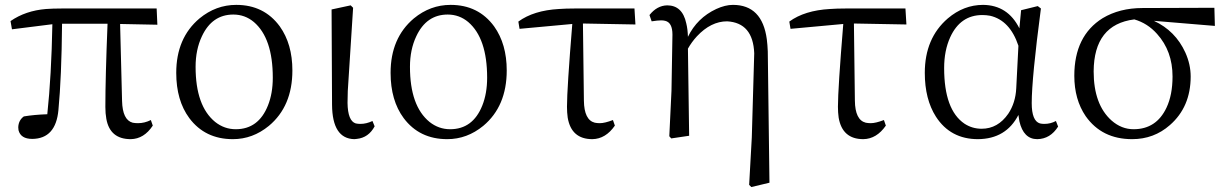

<svg xmlns="http://www.w3.org/2000/svg" viewBox="-20 -548 4945 775"><path d="M464.8 -451.2 472.7 -140.6Q474.6 -63.5 515.6 -52.7Q525.4 -50.8 537.1 -50.8Q563.5 -50.8 588.9 -63.5L596.7 -41Q561.5 12.7 507.8 13.7Q423.8 13.7 409.2 -68.4Q405.3 -89.8 405.3 -116.2Q405.3 -234.4 414.1 -452.1H230.5Q228.5 -236.3 215.8 -103.5Q205.1 11.7 110.4 12.7Q63.5 12.7 54.7 -22.5Q53.7 -28.3 53.7 -34.2Q54.7 -62.5 76.2 -78.1Q117.2 -85 170.9 -86.9Q187.5 -242.2 191.4 -450.2L28.3 -429.7L22.5 -462.9Q83 -504.9 166 -511.7Q193.4 -513.7 228.5 -513.7H612.3L615.2 -448.2Z M919.9 13.7Q807.6 13.7 744.1 -71.3Q691.4 -142.6 691.4 -253.9Q691.4 -394.5 785.2 -473.6Q851.6 -528.3 933.6 -528.3Q1045.9 -528.3 1109.4 -441.4Q1160.2 -370.1 1160.2 -263.7Q1160.2 -119.1 1065.4 -40Q1000 13.7 919.9 13.7ZM931.6 -26.4Q1023.4 -26.4 1061.5 -122.1Q1081.1 -170.9 1081.1 -234.4Q1081.1 -393.6 1004.9 -459Q968.8 -489.3 921.9 -489.3Q835.9 -489.3 794.9 -401.4Q769.5 -347.7 769.5 -278.3Q769.5 -120.1 848.6 -55.7Q885.7 -26.4 931.6 -26.4Z M1410.2 13.7Q1321.3 11.7 1320.3 -125L1318.4 -509.8L1395.5 -526.4L1405.3 -516.6Q1383.8 -182.6 1383.8 -180.7Q1382.8 -155.3 1382.8 -132.8Q1383.8 -59.6 1416 -49.8Q1424.8 -47.9 1434.6 -47.9Q1459 -47.9 1483.4 -59.6L1492.2 -38.1Q1467.8 7.8 1419.9 12.7Q1414.1 13.7 1410.2 13.7Z M1785.2 13.7Q1672.9 13.7 1609.4 -71.3Q1556.6 -142.6 1556.6 -253.9Q1556.6 -394.5 1650.4 -473.6Q1716.8 -528.3 1798.8 -528.3Q1911.1 -528.3 1974.6 -441.4Q2025.4 -370.1 2025.4 -263.7Q2025.4 -119.1 1930.7 -40Q1865.2 13.7 1785.2 13.7ZM1796.9 -26.4Q1888.7 -26.4 1926.8 -122.1Q1946.3 -170.9 1946.3 -234.4Q1946.3 -393.6 1870.1 -459Q1834 -489.3 1787.1 -489.3Q1701.2 -489.3 1660.2 -401.4Q1634.8 -347.7 1634.8 -278.3Q1634.8 -120.1 1713.9 -55.7Q1751 -26.4 1796.9 -26.4Z M2333 -453.1 2336.9 -141.6Q2337.9 -63.5 2380.9 -52.7Q2390.6 -50.8 2401.4 -50.8Q2420.9 -50.8 2454.1 -63.5L2461.9 -41Q2424.8 12.7 2371.1 13.7Q2286.1 13.7 2271.5 -73.2Q2268.6 -93.8 2268.6 -117.2Q2268.6 -189.5 2290 -451.2L2077.1 -431.6L2072.3 -460.9Q2133.8 -505.9 2236.3 -511.7Q2263.7 -513.7 2298.8 -513.7H2541L2544.9 -449.2Z M3079.1 -340.8 3085.9 189.5 3012.7 207 3003.9 198.2 3014.6 6.8 3024.4 -333Q3019.5 -456.1 2915 -461.9Q2849.6 -461.9 2793 -401.4Q2771.5 -377.9 2756.8 -351.6L2761.7 0L2689.5 10.7L2681.6 2L2690.4 -181.6L2694.3 -408.2Q2694.3 -457 2665 -463.9Q2657.2 -465.8 2649.4 -465.8Q2634.8 -465.8 2610.4 -461.9L2601.6 -487.3Q2631.8 -525.4 2672.9 -526.4Q2734.4 -526.4 2750 -454.1Q2755.9 -430.7 2756.8 -399.4Q2793.9 -475.6 2871.1 -511.7Q2907.2 -528.3 2938.5 -528.3Q3056.6 -528.3 3075.2 -389.6Q3078.1 -366.2 3079.1 -340.8Z M3426.8 -453.1 3430.7 -141.6Q3431.6 -63.5 3474.6 -52.7Q3484.4 -50.8 3495.1 -50.8Q3514.6 -50.8 3547.9 -63.5L3555.7 -41Q3518.6 12.7 3464.8 13.7Q3379.9 13.7 3365.2 -73.2Q3362.3 -93.8 3362.3 -117.2Q3362.3 -189.5 3383.8 -451.2L3170.9 -431.6L3166 -460.9Q3227.5 -505.9 3330.1 -511.7Q3357.4 -513.7 3392.6 -513.7H3634.8L3638.7 -449.2Z M4082 -191.4 4090.8 -363.3Q4056.6 -465.8 3976.6 -484.4Q3960.9 -487.3 3945.3 -487.3Q3856.4 -487.3 3815.4 -397.5Q3791 -343.8 3791 -273.4Q3791 -104.5 3873 -48.8Q3904.3 -28.3 3942.4 -28.3Q4007.8 -28.3 4049.8 -88.9Q4079.1 -132.8 4082 -191.4ZM4242.2 -59.6 4251 -37.1Q4219.7 12.7 4167 13.7Q4111.3 13.7 4094.7 -58.6Q4092.8 -70.3 4090.8 -84Q4041 12.7 3927.7 13.7Q3816.4 13.7 3757.8 -77.1Q3712.9 -147.5 3712.9 -253.9Q3712.9 -393.6 3805.7 -473.6Q3870.1 -528.3 3948.2 -528.3Q4047.9 -527.3 4094.7 -433.6L4101.6 -506.8L4168.9 -523.4L4181.6 -513.7Q4144.5 -232.4 4144.5 -131.8Q4144.5 -59.6 4177.7 -49.8Q4185.5 -47.9 4195.3 -47.9Q4220.7 -47.9 4242.2 -59.6Z M4555.7 -26.4Q4647.5 -26.4 4688.5 -113.3Q4712.9 -165 4712.9 -239.3Q4712.9 -341.8 4650.4 -411.1Q4612.3 -454.1 4558.6 -469.7Q4395.5 -449.2 4394.5 -259.8Q4394.5 -126 4466.8 -61.5Q4506.8 -26.4 4555.7 -26.4ZM4883.8 -443.4 4637.7 -463.9Q4724.6 -423.8 4764.6 -335.9Q4786.1 -288.1 4786.1 -239.3Q4786.1 -116.2 4702.1 -43Q4637.7 13.7 4549.8 13.7Q4427.7 13.7 4362.3 -79.1Q4316.4 -146.5 4316.4 -242.2Q4316.4 -403.3 4430.7 -474.6Q4499 -515.6 4591.8 -515.6L4881.8 -516.6Z"/></svg>

Font: GenYoMin JP Regular
Style: Regular
Weight: 400
Version: Version 1.001;PS 1;hotconv 16.6.51;makeotf.lib2.5.65220 DEVE